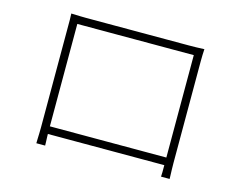

<svg xmlns="http://www.w3.org/2000/svg" viewBox="-93 -809 1187 949"><g transform="rotate(15 500.0 -334.0)"><path d="M162 -666Q191 -665 207 -664.5Q223 -664 238 -664Q246 -664 277 -664Q308 -664 353.5 -664Q399 -664 451.5 -664Q504 -664 556.5 -664Q609 -664 653.5 -664Q698 -664 727.5 -664Q757 -664 764 -664Q779 -664 801.5 -664.5Q824 -665 843 -666Q842 -651 841.5 -635Q841 -619 841 -604Q841 -596 841 -566.5Q841 -537 841 -494Q841 -451 841 -400.5Q841 -350 841 -300.5Q841 -251 841 -209Q841 -167 841 -140Q841 -113 841 -109Q841 -99 841 -83.5Q841 -68 841.5 -51.5Q842 -35 842.5 -21.5Q843 -8 843 -2H799Q800 -10 800 -25Q800 -40 800 -58Q800 -76 800 -91Q800 -95 800 -126Q800 -157 800 -205Q800 -253 800 -309.5Q800 -366 800 -421Q800 -476 800 -522Q800 -568 800 -596Q800 -624 800 -624H204Q204 -624 204 -596.5Q204 -569 204 -523Q204 -477 204 -422.5Q204 -368 204 -312Q204 -256 204 -208Q204 -160 204 -128.5Q204 -97 204 -91Q204 -83 204 -71Q204 -59 204.5 -46Q205 -33 205.5 -21Q206 -9 206 -2H161Q161 -9 161.5 -23Q162 -37 162.5 -53Q163 -69 163 -84Q163 -99 163 -108Q163 -114 163 -142Q163 -170 163 -213Q163 -256 163 -306.5Q163 -357 163 -407Q163 -457 163 -500Q163 -543 163 -571Q163 -599 163 -604Q163 -618 163 -634Q163 -650 162 -666ZM819 -100V-61H187V-100Z"/></g></svg>

Font: Noto Sans SC Thin ExtraLight
Style: Regular
Weight: 250
Version: Version 2.004-H2;hotconv 1.0.118;makeotfexe 2.5.65603